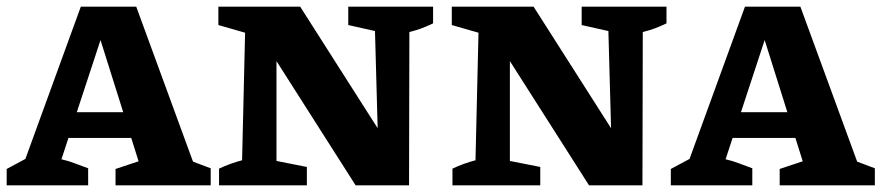

<svg xmlns="http://www.w3.org/2000/svg" viewBox="-30 -555 2640 575"><path d="M548 -71Q562 -66 573 -61.5Q584 -57 601 -51V0H316V-49L385 -72L363 -142H175L154 -78Q176 -73 195 -65.5Q214 -58 234 -51V0H-10V-49L46 -79L212 -535H378ZM200 -219H339L271 -435Z M1013 -535H1267V-485Q1248 -476 1233.5 -470.5Q1219 -465 1196 -459L1195 0H1035L798 -372V-73L889 -55V0H626V-50Q660 -66 695 -75L704 -457L624 -480V-535H869L1101 -171L1093 -462L1013 -480Z M1712 -535H1966V-485Q1947 -476 1932.5 -470.5Q1918 -465 1895 -459L1894 0H1734L1497 -372V-73L1588 -55V0H1325V-50Q1359 -66 1394 -75L1403 -457L1323 -480V-535H1568L1800 -171L1792 -462L1712 -480Z M2537 -71Q2551 -66 2562 -61.5Q2573 -57 2590 -51V0H2305V-49L2374 -72L2352 -142H2164L2143 -78Q2165 -73 2184 -65.5Q2203 -58 2223 -51V0H1979V-49L2035 -79L2201 -535H2367ZM2189 -219H2328L2260 -435Z"/></svg>

Font: Piazzolla SC
Style: Bold
Weight: 700
Designer: Juan Pablo del Peral
Foundry: Huerta Tipografica
Version: Version 1.330